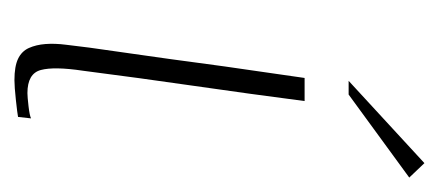

<svg xmlns="http://www.w3.org/2000/svg" viewBox="-191 -414 608 266"><g transform="rotate(90 113.0 -281.0)"><path d="M120 -399Q110 -322 99 -246Q88 -170 78 -92Q72 -52 77 -33.5Q82 -15 109 -15Q114 -15 127 -16.5Q140 -18 144 -20L142 -2Q137 -1 118.5 1Q100 3 91 3Q72 3 61.5 -2Q51 -7 46.5 -17Q42 -27 41 -40Q40 -53 42 -68.5Q44 -84 46 -101Q51 -137 56.5 -175Q62 -213 67 -251Q72 -289 77.5 -326Q83 -363 88 -399Q96 -399 104.5 -399Q113 -399 120 -399ZM92 -460 206 -565 226 -544 111 -460Z"/></g></svg>

Font: Genos Thin ExtraLight
Style: Italic
Weight: 250
Italic angle: -8°
Version: Version 1.010